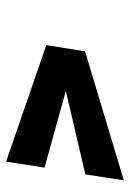

<svg xmlns="http://www.w3.org/2000/svg" viewBox="85 -672 438 649"><g transform="rotate(90 304.5 -348.0)"><path d="M527 -149 133 -285 154 -416 590 -547 570 -417 288 -351 547 -279Z"/></g></svg>

Font: Exo Thin
Style: Bold Italic
Weight: 700
Italic angle: -9°
Version: Version 2.000